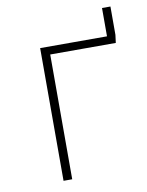

<svg xmlns="http://www.w3.org/2000/svg" viewBox="-75 -686 569 741"><g transform="rotate(-10 209.5 -315.5)"><path d="M376 -631H409V-520L405 -489H148V0H114V-520H376Z"/></g></svg>

Font: Fira Sans UltraLight
Style: Regular
Weight: 200
Designer: Carrois Corporate & Edenspiekermann AG
Foundry: Carrois Corporate GbR & Edenspiekermann AG
Version: Version 4.106;PS 004.106;hotconv 1.0.70;makeotf.lib2.5.58329